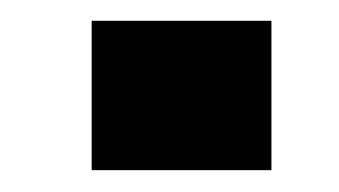

<svg xmlns="http://www.w3.org/2000/svg" viewBox="-20 -422 321 182"><path d="M66.9 -260.7V-402.3H237.3V-260.7Z"/></svg>

Font: Roboto Slab LO Black
Style: Regular
Weight: 900
Designer: Google
Version: Version 2.000